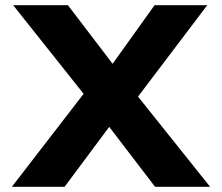

<svg xmlns="http://www.w3.org/2000/svg" viewBox="-20 -720 856 740"><path d="M577.7 0 336.7 -315 30.7 -700H241.8L475.8 -393L789.8 0ZM25.7 0 319.7 -381 453.8 -302 228.8 0ZM494.8 -325 361.7 -401 575.7 -700H778.8Z"/></svg>

Font: Lexend Exa
Style: Regular
Weight: 400
Designer: Bonnie Shaver-Troup, Thomas Jockin
Foundry: Lexend
Version: Version 1.007